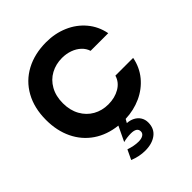

<svg xmlns="http://www.w3.org/2000/svg" viewBox="-269 -896 1307 1307"><g transform="rotate(-45 384.5 -242.0)"><path d="M246.1 235.4 279.3 165.5Q329.1 182.6 370.6 182.6Q397.9 182.6 414.3 172.4Q430.7 162.1 430.7 144Q430.7 105.5 371.6 105.5Q354 105.5 333.7 108.2Q313.5 110.8 298.8 115.2L350.1 7.8Q252 -2.9 179.4 -52.2Q106.9 -101.6 67.9 -182.6Q28.8 -263.7 28.8 -367.7Q28.8 -481.9 75.7 -566.4Q122.6 -650.9 207.5 -696.3Q292.5 -741.7 404.3 -741.7Q488.8 -741.7 561 -710.7Q633.3 -679.7 682.1 -621.8Q731 -564 746.1 -485.8H576.2Q566.4 -517.1 541.3 -540.5Q516.1 -564 480.5 -576.7Q444.8 -589.4 404.3 -589.4Q344.7 -589.4 295.9 -563Q247.1 -536.6 218.8 -486.1Q190.4 -435.5 190.4 -366.7Q190.4 -298.8 218.8 -247.8Q247.1 -196.8 295.7 -169.4Q344.2 -142.1 404.3 -142.1Q467.3 -142.1 514.6 -169.9Q562 -197.8 576.2 -247.1H747.1Q732.4 -170.4 685.1 -113Q637.7 -55.7 567.9 -23.9Q498 7.8 417.5 10.7L402.8 36.6Q432.6 38.1 457 50.8Q481.4 63.5 495.4 85.7Q509.3 107.9 509.3 136.7Q509.3 195.3 467.8 226.8Q426.3 258.3 358.9 258.3Q303.2 258.3 246.1 235.4Z"/></g></svg>

Font: Glacial Indifference
Style: Bold
Weight: 700
Designer: Alfredo Marco Pradil
Foundry: Alfredo Marco Pradil
Version: Version 1.312